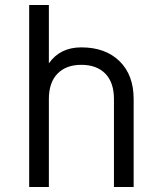

<svg xmlns="http://www.w3.org/2000/svg" viewBox="-20 -750 640 770"><path d="M97 0V-730H176V-496Q221 -560 306 -560Q403 -560 459.5 -504.5Q516 -449 516 -353V0H437V-353Q437 -419 402.5 -454.5Q368 -490 306 -490Q245 -490 210.5 -454.5Q176 -419 176 -353V0Z"/></svg>

Font: Tiny Light
Style: Regular
Weight: 300
Monospace: yes
Designer: Philipp Nurullin, Konstantin Bulenkov
Foundry: JetBrains
Version: Version 2.251; ttfautohint (v1.8.4.7-5d5b)